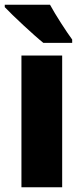

<svg xmlns="http://www.w3.org/2000/svg" viewBox="-34 -786 337 806"><path d="M176 -766H-14V-756C18 -722 109 -637 148 -606H269V-620C246 -651 198 -725 176 -766ZM227 0V-553H56V0Z"/></svg>

Font: Noto Sans Arabic UI Cn Bk
Style: Regular
Weight: 900
Width: 3
Designer: Monotype Design Team, Nadine Chahine and Nizar Qandah
Foundry: Monotype Imaging Inc.
Version: Version 2.010